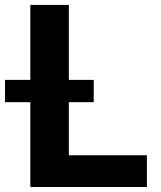

<svg xmlns="http://www.w3.org/2000/svg" viewBox="-58 -747 645 767"><path d="M63.2 0V-727.3H217V-126.8H528.8V0ZM-38 -338.8V-427.9H316.4V-338.8Z"/></svg>

Font: InterMG
Style: Bold
Weight: 700
Designer: Rasmus Andersson
Foundry: rsms
Version: Version 3.019;December 26, 2023;FontCreator 15.0.0.2955 64-b